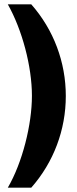

<svg xmlns="http://www.w3.org/2000/svg" viewBox="-20 -706 353 884"><path d="M124 -686H16C82 -569 127 -400 127 -265C127 -132 83 43 16 158H124C227 41 283 -108 283 -264C283 -420 227 -569 124 -686Z"/></svg>

Font: Chivo Light
Style: Bold
Weight: 900
Designer: Hector Gatti
Foundry: Omnibus-Type
Version: Version 1.003;PS 001.003;hotconv 1.0.70;makeotf.lib2.5.58329